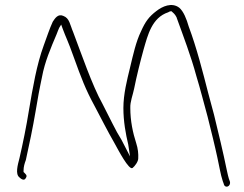

<svg xmlns="http://www.w3.org/2000/svg" viewBox="-20 -693 953 750"><path d="M56 0C61 5 75 16 81 2C88 -8 80 -13 72 -21V-27C72 -41 76 -55 81 -68C94 -127 108 -193 119 -258L131 -327C135 -350 140 -371 144 -392C155 -452 179 -507 201 -559C205 -568 207 -576 211 -584L219 -597L224 -583C238 -545 245 -535 268 -470C298 -387 314 -344 350 -278C376 -229 400 -181 426 -136C442 -107 484 -26 498 -37C507 -44 520 -62 520 -74C521 -92 519 -113 512 -134C499 -174 489 -221 489 -271C488 -296 499 -322 504 -347C514 -397 528 -453 541 -500C557 -555 573 -624 637 -645C640 -647 644 -649 648 -649H650C658 -641 662 -640 670 -625V-624C696 -552 726 -474 747 -396C763 -344 776 -291 791 -237L812 -152C819 -124 824 -100 829 -78C837 -43 841 -13 850 14L854 25C858 45 883 36 878 16L874 5C872 -2 869 -13 866 -28C852 -97 833 -175 816 -245L794 -327C771 -416 749 -504 717 -590C709 -618 697 -649 680 -663C651 -685 614 -668 591 -650C562 -628 548 -609 531 -571C511 -530 500 -479 488 -429C476 -380 462 -325 462 -271C462 -219 471 -170 481 -128L488 -82L455 -146C443 -165 431 -187 419 -211L380 -288C341 -357 296 -488 266 -567C253 -597 252 -622 227 -631C207 -640 195 -622 186 -608C173 -580 163 -548 151 -516C123 -440 108 -350 93 -262C83 -199 69 -131 56 -75C49 -48 39 -13 56 0ZM63 6Z"/></svg>

Font: Stray Cat
Style: LtExt
Weight: 300
Version: Version 1.0